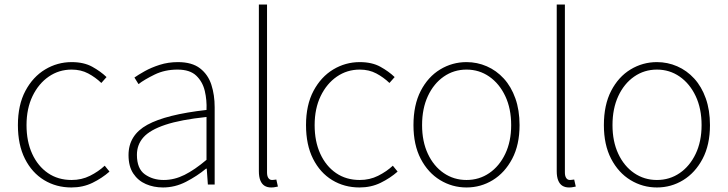

<svg xmlns="http://www.w3.org/2000/svg" viewBox="-20 -814 3211 847"><path d="M295 13Q228 13 174.5 -19.5Q121 -52 90 -113.5Q59 -175 59 -262Q59 -351 92 -413Q125 -475 179 -507.5Q233 -540 296 -540Q350 -540 387 -519.5Q424 -499 450 -474L427 -448Q401 -473 369 -490Q337 -507 296 -507Q240 -507 195 -476Q150 -445 123.5 -390Q97 -335 97 -262Q97 -190 122 -135.5Q147 -81 191.5 -50.5Q236 -20 296 -20Q340 -20 377 -38.5Q414 -57 442 -83L463 -57Q430 -28 388 -7.5Q346 13 295 13Z M699 13Q658 13 623.5 -2Q589 -17 568 -48.5Q547 -80 547 -130Q547 -218 630 -263.5Q713 -309 891 -329Q893 -372 883.5 -412.5Q874 -453 846 -480Q818 -507 763 -507Q707 -507 662 -485Q617 -463 591 -443L573 -472Q590 -484 618.5 -500Q647 -516 684.5 -528Q722 -540 765 -540Q827 -540 862.5 -512.5Q898 -485 912.5 -440Q927 -395 927 -341V0H897L892 -70H889Q849 -37 800.5 -12Q752 13 699 13ZM702 -20Q749 -20 794 -42.5Q839 -65 891 -109V-298Q777 -286 709.5 -263.5Q642 -241 613 -208.5Q584 -176 584 -131Q584 -70 619 -45Q654 -20 702 -20Z M1176 13Q1159 13 1147 5.5Q1135 -2 1128.5 -18Q1122 -34 1122 -59V-794H1158V-53Q1158 -37 1164 -28.5Q1170 -20 1180 -20Q1183 -20 1187 -20.5Q1191 -21 1199 -22L1206 9Q1199 10 1193 11.5Q1187 13 1176 13Z M1566 13Q1499 13 1445.5 -19.5Q1392 -52 1361 -113.5Q1330 -175 1330 -262Q1330 -351 1363 -413Q1396 -475 1450 -507.5Q1504 -540 1567 -540Q1621 -540 1658 -519.5Q1695 -499 1721 -474L1698 -448Q1672 -473 1640 -490Q1608 -507 1567 -507Q1511 -507 1466 -476Q1421 -445 1394.5 -390Q1368 -335 1368 -262Q1368 -190 1393 -135.5Q1418 -81 1462.5 -50.5Q1507 -20 1567 -20Q1611 -20 1648 -38.5Q1685 -57 1713 -83L1734 -57Q1701 -28 1659 -7.5Q1617 13 1566 13Z M2038 13Q1975 13 1921.5 -19.5Q1868 -52 1836 -113.5Q1804 -175 1804 -262Q1804 -351 1836 -413Q1868 -475 1921.5 -507.5Q1975 -540 2038 -540Q2085 -540 2127.5 -521.5Q2170 -503 2202.5 -467.5Q2235 -432 2253.5 -380Q2272 -328 2272 -262Q2272 -175 2239.5 -113.5Q2207 -52 2154 -19.5Q2101 13 2038 13ZM2038 -20Q2094 -20 2138.5 -50.5Q2183 -81 2209 -135.5Q2235 -190 2235 -262Q2235 -335 2209 -390Q2183 -445 2138.5 -476Q2094 -507 2038 -507Q1982 -507 1937.5 -476Q1893 -445 1867.5 -390Q1842 -335 1842 -262Q1842 -190 1867.5 -135.5Q1893 -81 1937.5 -50.5Q1982 -20 2038 -20Z M2490 13Q2473 13 2461 5.5Q2449 -2 2442.5 -18Q2436 -34 2436 -59V-794H2472V-53Q2472 -37 2478 -28.5Q2484 -20 2494 -20Q2497 -20 2501 -20.5Q2505 -21 2513 -22L2520 9Q2513 10 2507 11.5Q2501 13 2490 13Z M2878 13Q2815 13 2761.5 -19.5Q2708 -52 2676 -113.5Q2644 -175 2644 -262Q2644 -351 2676 -413Q2708 -475 2761.5 -507.5Q2815 -540 2878 -540Q2925 -540 2967.5 -521.5Q3010 -503 3042.5 -467.5Q3075 -432 3093.5 -380Q3112 -328 3112 -262Q3112 -175 3079.5 -113.5Q3047 -52 2994 -19.5Q2941 13 2878 13ZM2878 -20Q2934 -20 2978.5 -50.5Q3023 -81 3049 -135.5Q3075 -190 3075 -262Q3075 -335 3049 -390Q3023 -445 2978.5 -476Q2934 -507 2878 -507Q2822 -507 2777.5 -476Q2733 -445 2707.5 -390Q2682 -335 2682 -262Q2682 -190 2707.5 -135.5Q2733 -81 2777.5 -50.5Q2822 -20 2878 -20Z"/></svg>

Font: Noto Sans JP Thin Thin
Style: Regular
Weight: 250
Version: Version 2.004-H2;hotconv 1.0.118;makeotfexe 2.5.65603